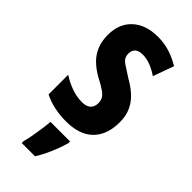

<svg xmlns="http://www.w3.org/2000/svg" viewBox="-249 -604 871 871"><g transform="rotate(45 187.0 -168.0)"><path d="M347 -160Q347 -105 326 -66.5Q305 -28 266 -9Q227 10 172 10Q133 10 97 2.5Q61 -5 29 -21V-147Q56 -129 90.5 -116Q125 -103 161 -103Q188 -103 202.5 -115.5Q217 -128 217 -153Q217 -167 211.5 -179Q206 -191 188 -204Q170 -217 135 -235Q101 -254 77 -277.5Q53 -301 40.5 -332Q28 -363 28 -402Q28 -474 73 -515.5Q118 -557 196 -557Q236 -557 271 -546Q306 -535 341 -514L305 -414Q282 -430 256 -440.5Q230 -451 203 -451Q179 -451 166.5 -440Q154 -429 154 -408Q154 -394 159.5 -383.5Q165 -373 183 -361Q201 -349 234 -328Q268 -309 293 -286Q318 -263 332.5 -232.5Q347 -202 347 -160ZM249 72Q242 97 232 123Q222 149 210 174Q198 199 184 221H99V208Q104 191 109 163.5Q114 136 118 108.5Q122 81 123 61H249Z"/></g></svg>

Font: Noto Sans Khmer ExtraCondensed
Style: Bold
Weight: 700
Width: 2
Designer: Danh Hong and the Monotype Design Team
Foundry: Monotype Imaging Inc.
Version: Version 2.004